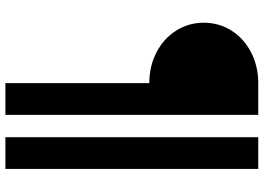

<svg xmlns="http://www.w3.org/2000/svg" viewBox="-150 -596 958 697"><g transform="rotate(90 328.5 -248.0)"><path d="M63 -509.3Q63 -565 91.8 -610.2Q120.6 -655.3 170.9 -681.2Q221.2 -707 282.2 -707H305.7V-311.5H282.2Q221.2 -311.5 170.9 -337.4Q120.6 -363.3 91.8 -408.7Q63 -454.1 63 -509.3ZM282.2 -707H397.5V210.9H282.2ZM478.5 -707H593.8V210.9H478.5Z"/></g></svg>

Font: Wanted Sans Variable
Style: Regular
Weight: 400
Designer: Original Design by Kil Hyung-jin and Kang Hanbin, Wanted Lab, Inc; Hangeul from Source Han Sans by Jang Soo-young and Ka
Foundry: Wanted Lab, Inc.
Version: Version 1.003;Glyphs 3.2 (3227)